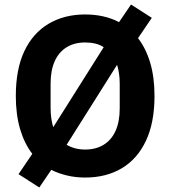

<svg xmlns="http://www.w3.org/2000/svg" viewBox="-20 -774 754 850"><path d="M357 12Q315 12 277 3Q239 -6 207 -22L154 56L62 -3L123 -93Q88 -138 69 -202.5Q50 -267 50 -349Q50 -468 88 -548Q126 -628 195.5 -669Q265 -710 357 -710Q399 -710 437 -701.5Q475 -693 507 -676L560 -754L652 -695L591 -605Q626 -560 645 -496Q664 -432 664 -349Q664 -231 626 -150.5Q588 -70 519 -29Q450 12 357 12ZM357 -586Q309 -586 274.5 -564.5Q240 -543 222 -502.5Q204 -462 204 -404V-294Q204 -272 207 -251Q210 -230 215 -213H217L357 -435L439 -565Q423 -576 402 -581Q381 -586 357 -586ZM357 -112Q405 -112 439.5 -133.5Q474 -155 492 -195.5Q510 -236 510 -294V-404Q510 -427 507 -447.5Q504 -468 499 -485H497L357 -263L275 -133Q292 -123 312.5 -117.5Q333 -112 357 -112Z"/></svg>

Font: IBM Plex Sans Var
Style: Regular
Weight: 400
Designer: Mike Abbink, Paul van der Laan, Pieter van Rosmalen
Foundry: Bold Monday
Version: Version 3.000